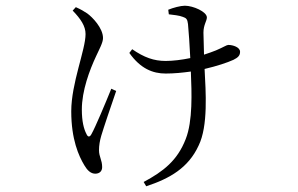

<svg xmlns="http://www.w3.org/2000/svg" viewBox="-20 -574 1040 671"><path d="M234 -537C262 -508 279 -483 279 -455C279 -400 229 -283 229 -185C229 -87 255 -29 275 4C285 21 297 33 313 33C327 33 337 25 337 10C337 -15 326 -26 326 -49C326 -66 329 -83 334 -100C342 -127 368 -204 386 -256L369 -264C348 -212 313 -129 300 -106C294 -94 287 -94 282 -106C273 -123 266 -150 266 -191C266 -257 293 -329 316 -378C327 -402 340 -425 340 -441C340 -476 303 -514 285 -527C273 -535 263 -541 245 -549ZM570 -524C586 -522 607 -520 619 -515C631 -511 635 -507 637 -490C639 -469 643 -415 645 -371C616 -365 585 -361 559 -361C518 -361 484 -373 442 -402L432 -389C471 -334 514 -317 559 -317C589 -317 618 -320 647 -324C650 -250 654 -151 629 -88C600 -13 551 25 482 62L491 77C573 50 638 13 674 -65C708 -134 699 -254 695 -333C738 -343 774 -355 796 -365C812 -373 819 -380 819 -393C819 -409 794 -417 778 -417C772 -417 763 -410 735 -398C723 -393 708 -388 693 -383L691 -460C691 -487 703 -501 703 -513C703 -533 655 -554 626 -554C611 -554 585 -547 568 -540Z"/></svg>

Font: Noto Serif CJK HK Light
Style: Regular
Weight: 300
Designer: Ryoko NISHIZUKA 西塚涼子 (kana & ideographs); Frank Grießhammer (Latin, Greek & Cyrillic); Wenlong ZHANG 张文龙 (bopomofo); San
Foundry: Adobe
Version: Version 2.001;hotconv 1.1.0;makeotfexe 2.6.0